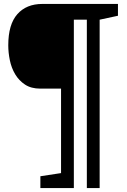

<svg xmlns="http://www.w3.org/2000/svg" viewBox="-20 -740 643 975"><path d="M486 215H421V-640H355V215H185V155L290 139V-290H184Q138 -290 107 -310.5Q76 -331 57 -363Q38 -395 30 -434Q22 -473 22 -510Q22 -616 68 -668Q114 -720 195 -720H579V-660L486 -640Z"/></svg>

Font: Hermeneus One
Style: Regular
Weight: 400
Designer: Rodrigo Fuenzalida, Pablo Impallari
Foundry: Pablo Impallari, Rodrigo Fuenzalida
Version: Version 1.002; ttfautohint (v0.93) -l 8 -r 50 -G 200 -x 14 -